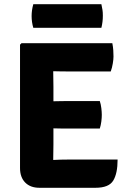

<svg xmlns="http://www.w3.org/2000/svg" viewBox="-20 -888 613 911"><path d="M538 -131Q538 -65 517.2 -31Q496.5 3 433 3H167Q124 3 99.5 -22Q75 -47 75 -90.5V-676L82 -683H513Q516.5 -665 517.5 -649.2Q518.5 -633.5 518.5 -620Q518.5 -606.5 515.2 -586.8Q512 -567 505.5 -549H301Q290 -549 271.2 -549.2Q252.5 -549.5 232.5 -550Q232.5 -529.5 233 -513.2Q233.5 -497 233.5 -477V-407.5Q253.5 -408 272 -408.2Q290.5 -408.5 301 -408.5H453.5Q458.5 -394 460.8 -375Q463 -356 463 -343Q463 -329.5 460.8 -311.5Q458.5 -293.5 453.5 -278H301Q290.5 -278 272 -278.2Q253.5 -278.5 233.5 -279V-202Q233.5 -182.5 233 -166.2Q232.5 -150 232.5 -130V-129Q249.5 -130 267.5 -130.5Q285.5 -131 306.5 -131ZM138 -756Q130 -783 130 -812Q130 -839.5 138 -868H461Q464.5 -852 466.2 -841.2Q468 -830.5 468 -813.5Q468 -784 461 -756Z"/></svg>

Font: Signika SC
Style: Bold
Weight: 700
Designer: Anna Giedryś
Foundry: Anna Giedryś
Version: Version 2.000; ttfautohint (v1.8.3) -l 8 -r 50 -G 200 -x 9 -